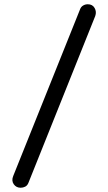

<svg xmlns="http://www.w3.org/2000/svg" viewBox="-20 -803 509 901"><path d="M77 78Q56 78 44.5 61.5Q33 45 42 23L356 -760Q360 -771 370 -777Q380 -783 392 -783Q414 -783 424 -765.5Q434 -748 427 -728L113 56Q108 68 98 73Q88 78 77 78Z"/></svg>

Font: Comfortaa
Style: Regular
Weight: 400
Designer: Johan Aakerlund
Foundry: Johan Aakerlund
Version: Version 3.104; ttfautohint (v1.8.1.43-b0c9)